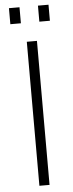

<svg xmlns="http://www.w3.org/2000/svg" viewBox="-60 -912 358 943"><g transform="rotate(-5 119.5 -441.0)"><path d="M95 0V-710H145V0ZM22 -803V-882H74V-803ZM165 -803V-882H217V-803Z"/></g></svg>

Font: Geist ExtLt
Style: Regular
Weight: 400
Designer: Basement.studio, Andrés Briganti, Mateo Zaragoza
Foundry: Basement.studio, Vercel, Andrés Briganti, Guido Ferreyra, Mateo Zaragoza
Version: Version 1.401